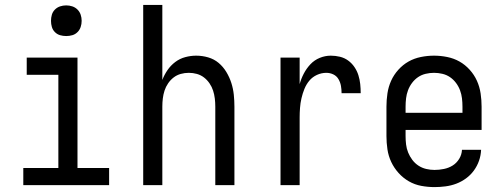

<svg xmlns="http://www.w3.org/2000/svg" viewBox="-20 -755 2040 783"><path d="M75 0V-70H218V-450H89V-520H296V-70H425V0ZM250 -608Q237 -608 225 -611.5Q213 -615 204 -624Q195 -633 191.5 -645Q188 -657 188 -670Q188 -683 191.5 -695Q195 -707 204 -716Q213 -725 225 -729Q237 -733 250 -733Q263 -733 275 -729Q287 -725 296 -716Q305 -707 309 -695Q313 -683 313 -670Q313 -657 309 -645Q305 -633 296 -624Q287 -615 275 -611.5Q263 -608 250 -608Z M564 0V-735H642V-429Q650 -450 663 -469Q676 -488 694.5 -502Q713 -516 735.5 -522Q758 -528 780 -528Q805 -528 829 -521Q853 -514 871.5 -498.5Q890 -483 903 -461.5Q916 -440 923.5 -416.5Q931 -393 933.5 -368.5Q936 -344 936 -320V0H858V-320Q858 -337 856 -353.5Q854 -370 849 -385.5Q844 -401 834.5 -415Q825 -429 812 -439Q799 -449 783 -453.5Q767 -458 750 -458Q733 -458 717 -453.5Q701 -449 688 -439Q675 -429 665.5 -415Q656 -401 651 -385.5Q646 -370 644 -353.5Q642 -337 642 -320V0Z M1124 0V-520H1202V-412Q1208 -434 1219 -455Q1230 -476 1246 -493Q1262 -510 1284 -519Q1306 -528 1329 -528Q1348 -528 1366.5 -523.5Q1385 -519 1400 -508Q1415 -497 1425.5 -481.5Q1436 -466 1441.5 -448.5Q1447 -431 1449 -412.5Q1451 -394 1451 -375H1373Q1373 -390 1370.5 -404.5Q1368 -419 1360.5 -432Q1353 -445 1339.5 -451.5Q1326 -458 1311 -458Q1291 -458 1272.5 -449.5Q1254 -441 1241.5 -426Q1229 -411 1221.5 -392.5Q1214 -374 1209.5 -354.5Q1205 -335 1203.5 -315Q1202 -295 1202 -276V0Z M1752 8Q1725 8 1698 3Q1671 -2 1647.5 -15.5Q1624 -29 1605.5 -49.5Q1587 -70 1575.5 -94.5Q1564 -119 1560 -146Q1556 -173 1556 -200V-320Q1556 -347 1560 -374Q1564 -401 1575 -425.5Q1586 -450 1604.5 -470.5Q1623 -491 1646 -504Q1669 -517 1696 -522.5Q1723 -528 1750 -528Q1777 -528 1804 -522.5Q1831 -517 1854 -504Q1877 -491 1895.5 -470.5Q1914 -450 1925 -425.5Q1936 -401 1940 -374Q1944 -347 1944 -320V-225H1634V-200Q1634 -183 1636 -166Q1638 -149 1644.5 -133Q1651 -117 1661.5 -103Q1672 -89 1686.5 -79.5Q1701 -70 1718 -66Q1735 -62 1752 -62Q1771 -62 1790.5 -66Q1810 -70 1826 -80Q1842 -90 1852.5 -107Q1863 -124 1864 -144H1942Q1941 -121 1933.5 -99.5Q1926 -78 1912.5 -59.5Q1899 -41 1880.5 -27.5Q1862 -14 1841 -6Q1820 2 1797 5Q1774 8 1752 8ZM1866 -295V-320Q1866 -337 1864 -354Q1862 -371 1856 -387Q1850 -403 1839.5 -417Q1829 -431 1815 -440.5Q1801 -450 1784 -454Q1767 -458 1750 -458Q1733 -458 1716 -454Q1699 -450 1685 -440.5Q1671 -431 1660.5 -417Q1650 -403 1644 -387Q1638 -371 1636 -354Q1634 -337 1634 -320V-295Z"/></svg>

Font: Zed Mono
Style: Regular
Weight: 400
Monospace: yes
Designer: Belleve Invis
Foundry: Belleve Invis
Version: Version 1.0.0; ttfautohint (v1.8.4)